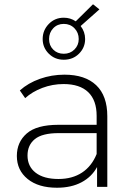

<svg xmlns="http://www.w3.org/2000/svg" viewBox="-20 -876 623 900"><path d="M483 -331V0H435V-93Q410 -47 362 -21.5Q314 4 247 4Q160 4 109.5 -37Q59 -78 59 -145Q59 -210 105.5 -250.5Q152 -291 254 -291H433V-333Q433 -406 393.5 -444Q354 -482 278 -482Q226 -482 178.5 -464Q131 -446 98 -416L73 -452Q112 -487 167 -506.5Q222 -526 282 -526Q379 -526 431 -476.5Q483 -427 483 -331ZM433 -154V-252H255Q178 -252 143.5 -224Q109 -196 109 -147Q109 -96 147 -66.5Q185 -37 254 -37Q319 -37 364.5 -67Q410 -97 433 -154ZM358 -754Q379 -727 379 -693Q379 -653 350.5 -624.5Q322 -596 279 -596Q237 -596 208.5 -624.5Q180 -653 180 -693Q180 -734 208.5 -763.5Q237 -793 279 -793Q310 -793 335 -776L416 -856L446 -832ZM349 -693Q349 -723 329 -743.5Q309 -764 279 -764Q249 -764 229.5 -743.5Q210 -723 210 -693Q210 -663 229.5 -643.5Q249 -624 279 -624Q309 -624 329 -644Q349 -664 349 -693Z"/></svg>

Font: Montserrat Atlas Light
Style: Regular
Weight: 300
Designer: Julieta Ulanovsky
Foundry: Julieta Ulanovsky
Version: Version 7.200